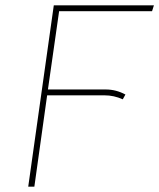

<svg xmlns="http://www.w3.org/2000/svg" viewBox="-20 -701 598 721"><path d="M202 -659 160 -365H377Q416 -365 451 -346L441 -328Q408 -343 373 -343H157L109 0H86L182 -681H558L551 -659Z"/></svg>

Font: Fira Sans Thin
Style: Italic
Weight: 250
Italic angle: -8°
Designer: Carrois Corporate & Edenspiekermann AG
Foundry: Carrois Corporate GbR & Edenspiekermann AG
Version: Version 4.203